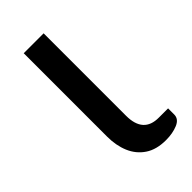

<svg xmlns="http://www.w3.org/2000/svg" viewBox="-170 -553 607 607"><g transform="rotate(-45 133.0 -250.0)"><path d="M191 6Q148.5 6 121 -12.5Q93.5 -31 80.2 -62.5Q67 -94 67 -133.5V-506.5H156V-138Q156 -60 225.5 -60.5H266.5V-33Q266.5 -13 243.8 -3.5Q221 6 191 6Z"/></g></svg>

Font: Verano Sans
Style: Regular
Weight: 400
Designer: Lukasz Dziedzic with Adam Twardoch and Botio Nikoltchev
Foundry: tyPoland Lukasz Dziedzic
Version: Version 3.001;December 28, 2019;FontCreator 12.0.0.2547 64-b